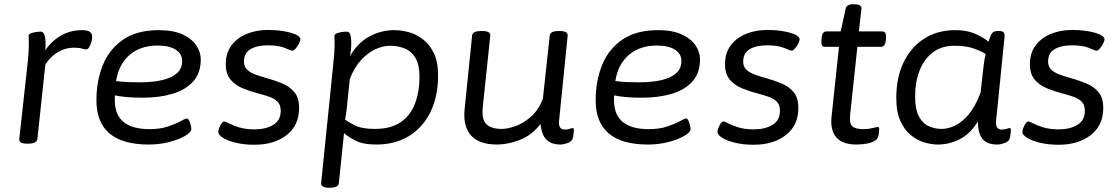

<svg xmlns="http://www.w3.org/2000/svg" viewBox="-20 -670 5238 898"><path d="M108 2Q68 2 70 -19L109 -373Q115 -427 115 -463Q115 -477 114.5 -486Q114 -495 114 -502Q114 -510 124 -514Q134 -518 147.5 -520Q161 -522 171 -522Q198 -522 192 -435Q223 -480 266.5 -504.5Q310 -529 365 -529Q387 -529 399 -522Q411 -515 411 -497Q411 -479 402 -459Q393 -439 384 -439Q375 -439 362.5 -443Q350 -447 324 -447Q288 -447 253 -427.5Q218 -408 192 -368L155 -21Q152 2 112 2Z M676 6Q431 6 431 -201Q431 -291 461 -365.5Q491 -440 555.5 -484.5Q620 -529 723 -529Q789 -529 832.5 -509.5Q876 -490 897.5 -458.5Q919 -427 919 -392Q919 -329 884 -289.5Q849 -250 787.5 -231.5Q726 -213 647 -213Q604 -213 572 -216Q540 -219 517 -224Q517 -218 517 -212.5Q517 -207 517 -200Q517 -66 680 -66Q729 -66 766 -78.5Q803 -91 825.5 -103.5Q848 -116 853 -116Q862 -116 868.5 -97Q875 -78 875 -67Q875 -52 846.5 -35Q818 -18 772.5 -6Q727 6 676 6ZM637 -285Q668 -285 702 -289Q736 -293 765.5 -303.5Q795 -314 813.5 -333.5Q832 -353 832 -384Q832 -419 801.5 -438Q771 -457 717 -457Q637 -457 586 -413Q535 -369 523 -291Q552 -287 580 -286Q608 -285 637 -285Z M1170 7Q1121 7 1082.5 -2.5Q1044 -12 1022 -26Q1000 -40 1001 -53Q1001 -65 1010.5 -83.5Q1020 -102 1029 -102Q1034 -102 1051 -93Q1068 -84 1098 -74.5Q1128 -65 1171 -65Q1223 -65 1258 -86Q1293 -107 1293 -152Q1293 -179 1278.5 -194Q1264 -209 1239.5 -217.5Q1215 -226 1184 -234Q1150 -243 1115.5 -257Q1081 -271 1058.5 -297.5Q1036 -324 1036 -370Q1036 -422 1062.5 -457.5Q1089 -493 1134 -511.5Q1179 -530 1235 -530Q1270 -530 1304.5 -524.5Q1339 -519 1362 -509Q1385 -499 1385 -485Q1384 -477 1377.5 -464.5Q1371 -452 1362.5 -442.5Q1354 -433 1348 -433Q1341 -433 1313 -445.5Q1285 -458 1232 -458Q1182 -458 1151.5 -440Q1121 -422 1121 -382Q1121 -358 1136 -344Q1151 -330 1175.5 -321Q1200 -312 1230 -304Q1265 -294 1299.5 -280Q1334 -266 1356.5 -239.5Q1379 -213 1379 -165Q1379 -84 1321 -38.5Q1263 7 1170 7Z M1519 208Q1480 208 1482 186L1539 -373Q1545 -427 1545 -463Q1545 -477 1544.5 -486Q1544 -495 1544 -502Q1544 -510 1554.5 -514Q1565 -518 1578.5 -520Q1592 -522 1601 -522Q1615 -522 1619 -506Q1623 -490 1623 -470Q1623 -440 1617 -407Q1651 -468 1706 -498.5Q1761 -529 1825 -529Q1855 -529 1890 -520Q1925 -511 1956.5 -487.5Q1988 -464 2008.5 -423Q2029 -382 2029 -317Q2029 -220 1994 -147.5Q1959 -75 1894 -34.5Q1829 6 1740 6Q1677 6 1641.5 -13Q1606 -32 1589 -47L1565 186Q1563 208 1523 208ZM1733 -67Q1808 -67 1854 -98.5Q1900 -130 1921 -185.5Q1942 -241 1942 -311Q1942 -367 1923.5 -398.5Q1905 -430 1873.5 -443Q1842 -456 1805 -456Q1772 -456 1736.5 -440Q1701 -424 1669 -389.5Q1637 -355 1616 -300L1601 -156Q1600 -146 1598 -134Q1596 -122 1594 -111Q1606 -101 1639 -84Q1672 -67 1733 -67Z M2304 6Q2221 6 2183 -36.5Q2145 -79 2153 -159L2188 -503Q2190 -525 2230 -525H2236Q2275 -525 2273 -503L2238 -169Q2232 -112 2254.5 -89.5Q2277 -67 2327 -67Q2353 -67 2389.5 -79.5Q2426 -92 2461.5 -122.5Q2497 -153 2519 -207L2551 -503Q2553 -525 2593 -525H2597Q2637 -525 2635 -503L2595 -107Q2590 -64 2621 -64Q2635 -64 2644.5 -67.5Q2654 -71 2658 -71Q2664 -71 2664 -63Q2664 -62 2663.5 -53Q2663 -44 2660 -27Q2656 -8 2635 -1Q2614 6 2600 6Q2561 6 2537.5 -15Q2514 -36 2508 -90Q2467 -37 2411 -15.5Q2355 6 2304 6Z M3011 6Q2766 6 2766 -201Q2766 -291 2796 -365.5Q2826 -440 2890.5 -484.5Q2955 -529 3058 -529Q3124 -529 3167.5 -509.5Q3211 -490 3232.5 -458.5Q3254 -427 3254 -392Q3254 -329 3219 -289.5Q3184 -250 3122.5 -231.5Q3061 -213 2982 -213Q2939 -213 2907 -216Q2875 -219 2852 -224Q2852 -218 2852 -212.5Q2852 -207 2852 -200Q2852 -66 3015 -66Q3064 -66 3101 -78.5Q3138 -91 3160.5 -103.5Q3183 -116 3188 -116Q3197 -116 3203.5 -97Q3210 -78 3210 -67Q3210 -52 3181.5 -35Q3153 -18 3107.5 -6Q3062 6 3011 6ZM2972 -285Q3003 -285 3037 -289Q3071 -293 3100.5 -303.5Q3130 -314 3148.5 -333.5Q3167 -353 3167 -384Q3167 -419 3136.5 -438Q3106 -457 3052 -457Q2972 -457 2921 -413Q2870 -369 2858 -291Q2887 -287 2915 -286Q2943 -285 2972 -285Z M3505 7Q3456 7 3417.5 -2.5Q3379 -12 3357 -26Q3335 -40 3336 -53Q3336 -65 3345.5 -83.5Q3355 -102 3364 -102Q3369 -102 3386 -93Q3403 -84 3433 -74.5Q3463 -65 3506 -65Q3558 -65 3593 -86Q3628 -107 3628 -152Q3628 -179 3613.5 -194Q3599 -209 3574.5 -217.5Q3550 -226 3519 -234Q3485 -243 3450.5 -257Q3416 -271 3393.5 -297.5Q3371 -324 3371 -370Q3371 -422 3397.5 -457.5Q3424 -493 3469 -511.5Q3514 -530 3570 -530Q3605 -530 3639.5 -524.5Q3674 -519 3697 -509Q3720 -499 3720 -485Q3719 -477 3712.5 -464.5Q3706 -452 3697.5 -442.5Q3689 -433 3683 -433Q3676 -433 3648 -445.5Q3620 -458 3567 -458Q3517 -458 3486.5 -440Q3456 -422 3456 -382Q3456 -358 3471 -344Q3486 -330 3510.5 -321Q3535 -312 3565 -304Q3600 -294 3634.5 -280Q3669 -266 3691.5 -239.5Q3714 -213 3714 -165Q3714 -84 3656 -38.5Q3598 7 3505 7Z M3986 6Q3921 6 3892 -27Q3863 -60 3869 -122L3904 -451H3838Q3819 -451 3822 -481L3823 -493Q3825 -523 3845 -523H3912L3935 -628Q3939 -650 3968 -650H3976Q4012 -650 4009 -628L3997 -523H4107Q4126 -523 4124 -493L4123 -481Q4120 -451 4100 -451H3990L3956 -132Q3952 -93 3966 -79.5Q3980 -66 4020 -66Q4042 -66 4061 -71Q4080 -76 4086 -76Q4092 -76 4092 -68Q4092 -65 4091.5 -55.5Q4091 -46 4088 -33Q4084 -18 4068 -9.5Q4052 -1 4029.5 2.5Q4007 6 3986 6Z M4366 6Q4338 6 4304.5 -3.5Q4271 -13 4241 -37Q4211 -61 4191.5 -103.5Q4172 -146 4172 -213Q4172 -307 4206 -378Q4240 -449 4302 -489Q4364 -529 4448 -529Q4505 -529 4545.5 -510Q4586 -491 4603 -475Q4614 -508 4621.5 -516.5Q4629 -525 4648 -525H4654Q4669 -525 4674.5 -518Q4680 -511 4678 -494L4639 -107Q4634 -64 4665 -64Q4679 -64 4688.5 -67.5Q4698 -71 4702 -71Q4708 -71 4708 -63Q4708 -62 4707.5 -53Q4707 -44 4704 -27Q4700 -8 4679 -1Q4658 6 4644 6Q4595 6 4574 -22Q4553 -50 4554 -102Q4517 -43 4468 -18.5Q4419 6 4366 6ZM4385 -67Q4412 -67 4444.5 -81.5Q4477 -96 4509 -133Q4541 -170 4566 -236L4581 -367Q4584 -392 4590 -417Q4575 -428 4538 -442Q4501 -456 4444 -456Q4384 -456 4343 -425Q4302 -394 4281 -340Q4260 -286 4260 -219Q4260 -160 4277 -127Q4294 -94 4322.5 -80.5Q4351 -67 4385 -67Z M4931 7Q4882 7 4843.5 -2.5Q4805 -12 4783 -26Q4761 -40 4762 -53Q4762 -65 4771.5 -83.5Q4781 -102 4790 -102Q4795 -102 4812 -93Q4829 -84 4859 -74.5Q4889 -65 4932 -65Q4984 -65 5019 -86Q5054 -107 5054 -152Q5054 -179 5039.5 -194Q5025 -209 5000.5 -217.5Q4976 -226 4945 -234Q4911 -243 4876.5 -257Q4842 -271 4819.5 -297.5Q4797 -324 4797 -370Q4797 -422 4823.5 -457.5Q4850 -493 4895 -511.5Q4940 -530 4996 -530Q5031 -530 5065.5 -524.5Q5100 -519 5123 -509Q5146 -499 5146 -485Q5145 -477 5138.5 -464.5Q5132 -452 5123.5 -442.5Q5115 -433 5109 -433Q5102 -433 5074 -445.5Q5046 -458 4993 -458Q4943 -458 4912.5 -440Q4882 -422 4882 -382Q4882 -358 4897 -344Q4912 -330 4936.5 -321Q4961 -312 4991 -304Q5026 -294 5060.5 -280Q5095 -266 5117.5 -239.5Q5140 -213 5140 -165Q5140 -84 5082 -38.5Q5024 7 4931 7Z"/></svg>

Font: Asap Semi Expanded Semi Expanded Regular
Style: Italic
Weight: 400
Width: 6
Italic angle: -6°
Designer: Pablo Cosgaya
Foundry: Omnibus-Type
Version: Version 3.001; ttfautohint (v1.8.4.7-5d5b)